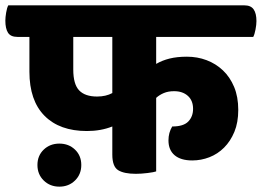

<svg xmlns="http://www.w3.org/2000/svg" viewBox="-65 -640 979 718"><path d="M849 -620Q873 -620 883.5 -605Q894 -590 894 -561Q894 -548 890.5 -529.5Q887 -511 882 -502H519V-401Q541 -414 569 -421Q597 -428 634 -428Q673 -428 707.5 -415Q742 -402 768.5 -377Q795 -352 810.5 -315Q826 -278 826 -229Q826 -182 811.5 -147Q797 -112 773 -88Q749 -64 718 -52Q687 -40 654 -40Q611 -40 588 -59.5Q565 -79 565 -115Q565 -144 579 -167Q621 -167 639 -185.5Q657 -204 657 -233Q657 -264 637.5 -281.5Q618 -299 586 -299Q564 -299 547.5 -292Q531 -285 519 -274V1Q511 4 487 7Q463 10 443 10Q399 10 377 -3.5Q355 -17 355 -62V-167Q312 -150 260 -150Q158 -150 101.5 -207Q45 -264 45 -372V-502H0Q-25 -502 -35 -517.5Q-45 -533 -45 -563Q-45 -575 -42 -593Q-39 -611 -34 -620ZM298 -279Q331 -279 355 -292V-502H209V-380Q209 -325 231 -302Q253 -279 298 -279ZM157 58Q122 58 98.5 35Q75 12 75 -23Q75 -58 98.5 -80.5Q122 -103 157 -103Q192 -103 215.5 -80.5Q239 -58 239 -23Q239 12 215.5 35Q192 58 157 58Z"/></svg>

Font: Baloo
Style: Regular
Weight: 400
Designer: Sarang Kulkarni and Ek Type
Foundry: Ek Type
Version: Version 1.100;PS 1.000;hotconv 1.0.88;makeotf.lib2.5.647800;